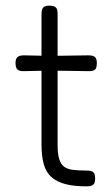

<svg xmlns="http://www.w3.org/2000/svg" viewBox="-20 -649 398 680"><path d="M287 11Q242 11 211.5 3Q181 -5 162 -22Q143 -39 135 -67.5Q127 -96 127 -138V-598Q127 -610 129.5 -616.5Q132 -623 138 -626Q144 -629 154 -629Q165 -629 171.5 -626.5Q178 -624 181 -618Q184 -612 184 -601V-136Q184 -105 189.5 -86.5Q195 -68 206.5 -59Q218 -50 238 -47.5Q258 -45 286 -45Q298 -45 304.5 -42.5Q311 -40 314 -34Q317 -28 317 -17Q317 -6 314 0Q311 6 304.5 8.5Q298 11 287 11ZM65 -453 154 -451 293 -453Q304 -453 310.5 -450.5Q317 -448 320 -442Q323 -436 323 -426Q323 -415 320.5 -408.5Q318 -402 312 -399.5Q306 -397 295 -397L154 -399L63 -397Q47 -397 41 -403.5Q35 -410 35 -426Q35 -441 42 -447Q49 -453 65 -453Z"/></svg>

Font: Fredoka Light
Style: Regular
Weight: 300
Designer: Ben Nathan
Foundry: Milena B. Brandão, Ben Nathan
Version: Version 2.001